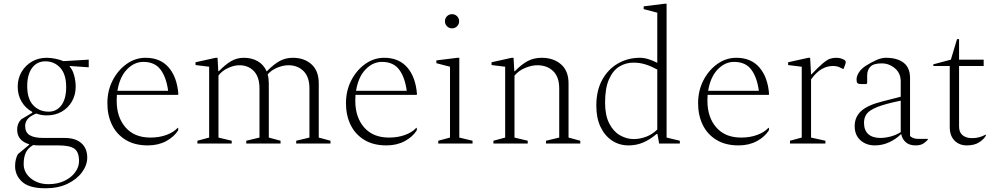

<svg xmlns="http://www.w3.org/2000/svg" viewBox="-20 -770 5339 1030"><path d="M231 -151Q201 -151 174 -161Q141 -147 128 -131Q115 -115 115 -94Q115 -60 139 -45Q163 -30 213 -30H326Q385 -30 416.5 -2Q448 26 448 75Q448 116 420 154Q392 192 342 216Q292 240 224 240Q137 240 99 205.5Q61 171 61 121Q61 84 76 57L137 6V4Q72 -15 72 -75Q72 -108 94 -130L153 -165V-170Q117 -189 96 -224.5Q75 -260 75 -305Q75 -349 95.5 -384Q116 -419 151 -439.5Q186 -460 231 -460Q253 -460 279 -454.5Q305 -449 320 -442L456 -450V-409L355 -416L353 -414Q369 -397 377.5 -366.5Q386 -336 386 -305Q386 -261 366 -226Q346 -191 311 -171Q276 -151 231 -151ZM241 -171Q284 -171 309.5 -205.5Q335 -240 335 -303Q335 -372 303 -406.5Q271 -441 224 -441Q178 -441 152 -405.5Q126 -370 126 -308Q126 -239 158.5 -205Q191 -171 241 -171ZM107 110Q107 156 145.5 187Q184 218 240 218Q288 218 325 200.5Q362 183 383 154.5Q404 126 404 94Q404 46 379.5 28Q355 10 292 10H187Q172 10 158 8Q129 25 118 49.5Q107 74 107 110Z M773 10Q702 10 653.5 -20Q605 -50 580.5 -101Q556 -152 556 -216Q556 -284 584.5 -339Q613 -394 659.5 -427Q706 -460 761 -460Q840 -460 885 -408Q930 -356 937 -264L934 -261H607Q606 -246 606 -229Q606 -141 653.5 -86.5Q701 -32 787 -32Q834 -32 872.5 -46Q911 -60 933 -84H936V-71Q914 -36 871.5 -13Q829 10 773 10ZM749 -438Q700 -438 661 -397.5Q622 -357 610 -283H882Q872 -356 841 -397Q810 -438 749 -438Z M1039 0V-15L1102 -32V-412L1029 -421V-436L1137 -460H1147L1151 -388H1154Q1189 -424 1220 -442Q1251 -460 1288 -460Q1330 -460 1362 -442Q1394 -424 1410 -388H1412Q1448 -425 1480 -442.5Q1512 -460 1551 -460Q1612 -460 1651 -425Q1690 -390 1690 -323V-32L1753 -15V0H1569V-15L1640 -32V-296Q1640 -357 1608.5 -388.5Q1577 -420 1527 -420Q1500 -420 1468.5 -407.5Q1437 -395 1416 -371Q1422 -349 1422 -323V-32L1485 -15V0H1301V-15L1372 -32V-296Q1372 -357 1342 -388.5Q1312 -420 1264 -420Q1236 -420 1204 -405.5Q1172 -391 1152 -365V-32L1223 -15V0Z M2053 10Q1982 10 1933.5 -20Q1885 -50 1860.5 -101Q1836 -152 1836 -216Q1836 -284 1864.5 -339Q1893 -394 1939.5 -427Q1986 -460 2041 -460Q2120 -460 2165 -408Q2210 -356 2217 -264L2214 -261H1887Q1886 -246 1886 -229Q1886 -141 1933.5 -86.5Q1981 -32 2067 -32Q2114 -32 2152.5 -46Q2191 -60 2213 -84H2216V-71Q2194 -36 2151.5 -13Q2109 10 2053 10ZM2029 -438Q1980 -438 1941 -397.5Q1902 -357 1890 -283H2162Q2152 -356 2121 -397Q2090 -438 2029 -438Z M2405 -618Q2389 -618 2378 -629Q2367 -640 2367 -656Q2367 -672 2378 -683Q2389 -694 2405 -694Q2421 -694 2432 -683Q2443 -672 2443 -656Q2443 -640 2432 -629Q2421 -618 2405 -618ZM2331 0V-15L2394 -32V-412L2321 -431V-446L2434 -460H2444V-32L2515 -15V0Z M2627 0V-15L2690 -32V-412L2617 -421V-436L2725 -460H2735L2739 -388H2742Q2779 -426 2812 -443Q2845 -460 2886 -460Q2949 -460 2989.5 -425Q3030 -390 3030 -323V-32L3093 -15V0H2909V-15L2980 -32V-296Q2980 -357 2947.5 -388.5Q2915 -420 2862 -420Q2832 -420 2797 -405.5Q2762 -391 2740 -364V-32L2811 -15V0Z M3352 10Q3302 10 3263 -16Q3224 -42 3201.5 -89.5Q3179 -137 3179 -203Q3179 -285 3211 -342.5Q3243 -400 3296 -430Q3349 -460 3413 -460Q3435 -460 3459 -452.5Q3483 -445 3506 -433V-702L3433 -721V-736L3546 -750H3556V-32L3627 -15V0H3516L3507 -51H3502Q3468 -22 3431.5 -6Q3395 10 3352 10ZM3226 -219Q3226 -152 3248 -108.5Q3270 -65 3305.5 -44.5Q3341 -24 3379 -24Q3412 -24 3445 -36Q3478 -48 3506 -75V-397Q3475 -414 3444 -424Q3413 -434 3378 -434Q3337 -434 3302.5 -413Q3268 -392 3247 -344.5Q3226 -297 3226 -219Z M3942 10Q3871 10 3822.5 -20Q3774 -50 3749.5 -101Q3725 -152 3725 -216Q3725 -284 3753.5 -339Q3782 -394 3828.5 -427Q3875 -460 3930 -460Q4009 -460 4054 -408Q4099 -356 4106 -264L4103 -261H3776Q3775 -246 3775 -229Q3775 -141 3822.5 -86.5Q3870 -32 3956 -32Q4003 -32 4041.5 -46Q4080 -60 4102 -84H4105V-71Q4083 -36 4040.5 -13Q3998 10 3942 10ZM3918 -438Q3869 -438 3830 -397.5Q3791 -357 3779 -283H4051Q4041 -356 4010 -397Q3979 -438 3918 -438Z M4218 0V-15L4281 -32V-412L4208 -421V-436L4316 -460H4326L4331 -371H4333Q4372 -412 4395 -431Q4418 -450 4433 -455Q4448 -460 4467 -460Q4484 -460 4498 -454Q4508 -450 4512.5 -446.5Q4517 -443 4517 -437Q4517 -435 4516.5 -432.5Q4516 -430 4515 -426L4505 -400H4503L4484 -409Q4470 -416 4447 -416Q4418 -416 4389 -400Q4360 -384 4331 -344V-32L4408 -15V0Z M4673 10Q4627 10 4596 -17.5Q4565 -45 4565 -94Q4565 -142 4599.5 -174Q4634 -206 4714 -226L4812 -251V-334Q4812 -377 4781 -403.5Q4750 -430 4710 -430Q4667 -430 4649.5 -412.5Q4632 -395 4632 -365V-324L4627 -319H4601Q4585 -319 4580 -324Q4575 -329 4575 -343Q4575 -362 4588 -382Q4601 -402 4626 -418Q4653 -435 4680.5 -447.5Q4708 -460 4733 -460Q4793 -460 4827.5 -433.5Q4862 -407 4862 -351V-40Q4870 -33 4880.5 -29Q4891 -25 4905 -25H4957L4958 -24V-22Q4951 -12 4935 -1Q4919 10 4892 10Q4857 10 4838 -8Q4819 -26 4815 -50H4813Q4787 -24 4750.5 -7Q4714 10 4673 10ZM4615 -112Q4615 -71 4638 -50.5Q4661 -30 4703 -30Q4728 -30 4757 -37.5Q4786 -45 4812 -61V-230Q4729 -213 4686.5 -196Q4644 -179 4629.5 -159Q4615 -139 4615 -112Z M5167 10Q5126 10 5100.5 -16Q5075 -42 5075 -89V-416H4987V-425L5081 -450L5114 -560H5125V-450H5257V-416H5125V-91Q5125 -60 5144 -44.5Q5163 -29 5194 -29Q5216 -29 5234 -34Q5252 -39 5268 -48L5269 -47V-43Q5261 -26 5235 -8Q5209 10 5167 10Z"/></svg>

Font: Spectral ExtraLight
Style: Regular
Weight: 275
Designer: Jean-Baptiste Levee
Foundry: Production Type
Version: Version 2.001